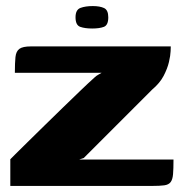

<svg xmlns="http://www.w3.org/2000/svg" viewBox="-20 -613 606 633"><path d="M241 -87H552Q552 -56 550.5 -38.5Q549 -21 542.5 -12.5Q536 -4 521.5 -2Q507 0 481 0H14V-88Q16 -90 31 -105Q46 -120 71 -144.5Q96 -169 126 -198.5Q156 -228 187 -258Q218 -288 245 -314Q272 -340 291 -357Q297 -363 304.5 -367Q312 -371 315 -373H29Q29 -406 31 -425Q33 -444 44 -452Q55 -460 82 -460H543Q543 -459 542.5 -444.5Q542 -430 537 -408.5Q532 -387 519.5 -363Q507 -339 482 -318L256 -92ZM284 -519Q260 -519 244.5 -524.5Q229 -530 229 -556Q229 -581 245.5 -587Q262 -593 286 -593Q309 -593 323 -586.5Q337 -580 337 -556Q337 -530 322.5 -524.5Q308 -519 284 -519Z"/></svg>

Font: Genos
Style: Bold
Weight: 700
Designer: Robert E. Leuschke
Foundry: Robert E. Leuschke
Version: Version 1.010